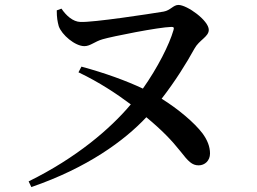

<svg xmlns="http://www.w3.org/2000/svg" viewBox="-20 -729 1040 778"><path d="M785 -59C810 -59 831 -78 831 -107C831 -135 820 -162 801 -188C768 -232 701 -288 635 -329C690 -400 735 -472 768 -532C787 -567 826 -580 826 -608C826 -646 738 -709 703 -709C682 -709 671 -687 643 -682C582 -672 360 -638 306 -640C275 -641 248 -666 229 -694L210 -687C210 -657 213 -642 218 -623C230 -588 284 -542 322 -542C346 -542 364 -561 396 -570C433 -581 623 -619 675 -620C684 -620 686 -617 683 -607C666 -548 619 -455 559 -370C491 -402 406 -433 310 -459L298 -436C382 -396 454 -348 510 -306C427 -207 289 -89 96 6L107 29C334 -49 484 -159 573 -254C638 -200 676 -160 711 -116C743 -75 758 -59 785 -59Z"/></svg>

Font: GenKiMin2 TW SB
Style: Regular
Weight: 600
Version: Version 2.100;PS 2.1;hotconv 16.6.51;makeotf.lib2.5.65220 DE